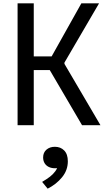

<svg xmlns="http://www.w3.org/2000/svg" viewBox="-20 -750 660 1150"><path d="M85.3 0V-730H182.2V0ZM322.3 -412.3 270.7 -379 467.3 -730H573.3L366 -375V-367.5L581.8 0H471.5L264 -354.3L319.3 -330.3H157V-412.3ZM238.3 193.3Q238.3 163.7 258.2 146.4Q278.2 129.2 308.7 129.2Q342.7 129.2 364.5 151.3Q386.3 173.5 386.3 216Q386.3 269.2 351.9 311.5Q317.5 353.8 265.5 380L232.3 339.5Q260.5 322.8 279.2 308.4Q297.8 294 311.2 275.8Q324.7 257.5 328.7 234.7L345.7 249.7Q330 257.8 309.7 257.8Q288.7 257.8 272.5 250.1Q256.3 242.3 247.3 227.7Q238.3 213 238.3 193.3Z"/></svg>

Font: Monaspace Neon Var ExtraLight
Style: Regular
Weight: 200
Designer: Riley Cran and the Lettermatic Team
Version: Version 1.200 (Monaspace Neon Var)